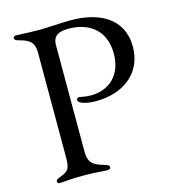

<svg xmlns="http://www.w3.org/2000/svg" viewBox="-110 -823 823 918"><g transform="rotate(-15 302.0 -364.0)"><path d="M340.6 -327.8C477.3 -327.8 578.8 -403.4 578.8 -534.4C578.8 -677.2 460.6 -733 326 -733C283.4 -733 198.9 -727.3 171.5 -727.3H162.6C106.5 -727.6 77.8 -730.8 54.3 -730.8C44.4 -730.8 39.4 -726.9 39.1 -720.5C39.4 -712.4 44 -708.8 62.5 -703.8C120 -689.3 131.4 -667.6 133.2 -627.8V-110.4C133.2 -51.8 128.2 -39.4 81.3 -22C65 -16 60.7 -11.7 60.7 -5C60.7 1.8 65 5.3 73.9 5.3C92 5.3 118.6 0 189.6 0C257.1 0 281.6 5 308.6 5C320.7 5 324.9 0.4 324.9 -6.4C324.9 -12.4 321 -17.4 305.8 -21.7C255.3 -36.6 225.5 -47.9 225.5 -108.3V-636C225.5 -682.5 254.3 -696.7 304 -696.7C397.7 -696.7 482.2 -647.7 482.2 -525.9C482.2 -422.9 418.7 -360.8 324.9 -360.8C294.7 -360.8 275.6 -367.5 267.4 -367.5C258.2 -367.5 255.3 -361.2 255.3 -356.5C255.3 -351.2 257.8 -347.3 264.2 -343.4C278.4 -333.8 308.9 -327.8 340.6 -327.8Z"/></g></svg>

Font: Margiela Serif Text
Style: Regular
Weight: 400
Designer: Andreas Faust, Stefan Endress
Version: Version 1.002;FEAKit 1.0